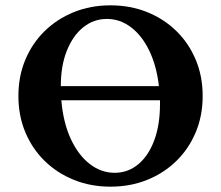

<svg xmlns="http://www.w3.org/2000/svg" viewBox="-20 -690 829 720"><path d="M394 10Q320 10 257 -15.5Q194 -41 147.5 -86.5Q101 -132 75 -194Q49 -256 49 -330Q49 -404 75 -466Q101 -528 147.5 -573.5Q194 -619 257 -644.5Q320 -670 394 -670Q469 -670 532 -644.5Q595 -619 641.5 -573.5Q688 -528 714 -466Q740 -404 740 -330Q740 -256 714 -194Q688 -132 641.5 -86.5Q595 -41 532 -15.5Q469 10 394 10ZM381 -619Q331 -619 292 -587.5Q253 -556 230.5 -499.5Q208 -443 208 -367H576Q567 -444 539.5 -500.5Q512 -557 471 -588Q430 -619 381 -619ZM410 -42Q460 -42 498.5 -74Q537 -106 558.5 -164Q580 -222 580 -300Q580 -308 580 -314H210Q217 -231 245 -170Q273 -109 316 -75.5Q359 -42 410 -42Z"/></svg>

Font: Spectral
Style: Bold
Weight: 700
Designer: Jean-Baptiste Levee
Foundry: Production Type
Version: Version 2.001